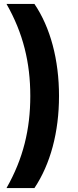

<svg xmlns="http://www.w3.org/2000/svg" viewBox="-20 -762 396 976"><path d="M155 194C236 73 280 -90 280 -274C280 -458 236 -623 155 -742H13C98 -593 134 -443 134 -274C134 -105 98 45 13 194Z"/></svg>

Font: Montserrat-Alt1
Style: Bold
Weight: 700
Designer: Differentunic
Foundry: Differentunic
Version: Version 7.222